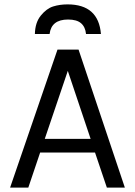

<svg xmlns="http://www.w3.org/2000/svg" viewBox="-20 -855 615 875"><path d="M26 0 242 -629H338L549 0H467L413 -160H163L109 0ZM184 -222H393L289 -532ZM139 -700Q140 -752 166 -784Q192 -816 222 -825.5Q252 -835 288 -835Q429 -835 440 -700H372Q369 -732 349.5 -749Q330 -766 290 -766Q214 -766 206 -700Z"/></svg>

Font: Karmilla
Style: Regular
Weight: 400
Designer: Jonathan Pinhorn
Version: Version 1.000